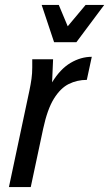

<svg xmlns="http://www.w3.org/2000/svg" viewBox="-20 -754 440 774"><path d="M16 0 99 -391Q104 -415 107 -436.5Q110 -458 110 -482V-515H194L190 -422Q223 -476 264.5 -500.5Q306 -525 350 -525L330 -432Q291 -432 257.5 -415.5Q224 -399 197.5 -356.5Q171 -314 154 -235L104 0ZM148 -734H217L253 -648L325 -734H400L288 -584H198Z"/></svg>

Font: Radio Canada Condensed
Style: Italic
Weight: 400
Width: 3
Italic angle: -12°
Designer: Charles Daoud, Etienne Aubert Bonn, Alexandre Saumier Demers, Jacques Le Bailly
Foundry: Radio-Canada
Version: Version 2.104; ttfautohint (v1.8.4.7-5d5b);gftools[0.9.28.de